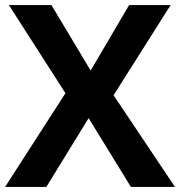

<svg xmlns="http://www.w3.org/2000/svg" viewBox="-20 -734 707 754"><path d="M667 0H494L328 -270L162 0H0L237 -368L15 -714H182L336 -457L487 -714H650L426 -360Z"/></svg>

Font: Noto IKEA Simplified Chinese
Style: Bold
Weight: 700
Designer: Monotype Design Team
Foundry: Monotype Imaging Inc.
Version: Version 1.100